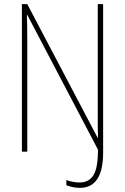

<svg xmlns="http://www.w3.org/2000/svg" viewBox="-20 -827 604 929"><path d="M366 82Q348 82 330 78Q312 74 301 69V44Q313 49 331 52.5Q349 56 365 56Q410 56 432 21Q454 -14 454 -103L112 -755H110Q111 -728 111.5 -700.5Q112 -673 112 -631V-93H86V-807H112L452 -161H454Q453 -193 453 -224.5Q453 -256 453 -282V-807H479V-89Q479 82 366 82Z"/></svg>

Font: Noto Sans Telugu UI Condensed Thin
Style: Regular
Weight: 100
Width: 3
Designer: Jelle Bosma - Monotype Design Team
Foundry: Monotype Imaging Inc.
Version: Version 2.005; ttfautohint (v1.8.4.7-5d5b)